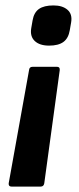

<svg xmlns="http://www.w3.org/2000/svg" viewBox="-20 -524 291 707"><path d="M190 -278Q201 -278 200 -266L143 151Q141 163 130 163H22Q11 163 12 151L87 -266Q88 -278 100 -278ZM177 -504Q210 -504 228.5 -488Q247 -472 242 -442L237 -413Q232 -383 213.5 -369.5Q195 -356 161 -356Q126 -356 108 -373Q90 -390 95 -420L100 -449Q105 -478 123.5 -491Q142 -504 177 -504Z"/></svg>

Font: Sofia Sans
Style: Bold Italic
Weight: 700
Italic angle: -9°
Designer: Botio Nikoltchev, Ani Petrova
Foundry: lettersoup
Version: Version 4.101; ttfautohint (v1.8.4.7-5d5b)